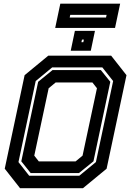

<svg xmlns="http://www.w3.org/2000/svg" viewBox="-20 -994 693 1014"><path d="M86 0 5 -103 110 -597 235 -700H567L648 -597L543 -103L418 0ZM185 -141.5H379L416 -172L492 -528L468 -558.5H274L237 -528L161 -172ZM134 -66H399L486.5 -138L577.5 -566L520.5 -638H255.5L168.5 -566L77.5 -138ZM142 -80 92.5 -142 181.5 -562 257.5 -624H512.5L562.5 -562L473.5 -142L397 -80ZM353.5 -726 375.5 -831H481.5L459.5 -726ZM410 -771H420L423 -785H413ZM271.5 -846.5 298.5 -974.5H614.5L587.5 -846.5ZM348 -901.5H540L543 -915.5H351Z"/></svg>

Font: Tourney Thin
Style: Italic
Weight: 100
Italic angle: -12°
Designer: Tyler Finck
Foundry: Etcetera Type Co
Version: Version 1.015